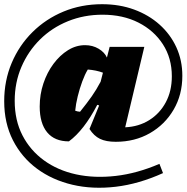

<svg xmlns="http://www.w3.org/2000/svg" viewBox="-38 -694 888 914"><path d="M290 -21Q222 -21 186.5 -64Q151 -107 151 -187Q151 -244 168.5 -296.5Q186 -349 216.5 -390Q247 -431 285.5 -455Q324 -479 367 -479Q403 -479 431.5 -462Q460 -445 471 -420L484 -471H649L558 -88Q623 -91 673 -122.5Q723 -154 751.5 -207.5Q780 -261 780 -331Q780 -417 737.5 -483Q695 -549 621 -586.5Q547 -624 450 -624Q362 -624 285.5 -593Q209 -562 152.5 -506Q96 -450 64 -375.5Q32 -301 32 -214Q32 -121 69 -49.5Q106 22 171.5 69.5Q237 117 324 136Q411 155 512.5 143.5Q614 132 721 86L738 130Q623 182 513 195Q403 208 307 185.5Q211 163 138 109Q65 55 23.5 -26.5Q-18 -108 -18 -212Q-18 -310 17.5 -394Q53 -478 116.5 -541Q180 -604 264.5 -639Q349 -674 448 -674Q531 -674 600.5 -648.5Q670 -623 721.5 -577Q773 -531 801.5 -469Q830 -407 830 -333Q830 -243 788.5 -172Q747 -101 675.5 -60Q604 -19 513 -19Q467 -19 438 -33Q409 -47 388 -80L434 -192L425 -195Q362 -74 290 -21ZM320 -167Q330 -163 343 -162Q376 -203 398.5 -235Q421 -267 441 -305L452 -348Q420 -360 380 -363Q366 -340 353.5 -306Q341 -272 332 -235.5Q323 -199 320 -167Z"/></svg>

Font: Piazzolla Black
Style: Italic
Weight: 900
Italic angle: -11.3°
Designer: Juan Pablo del Peral
Foundry: Huerta Tipografica
Version: Version 1.330